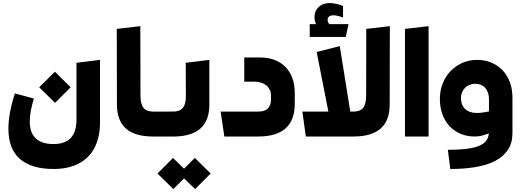

<svg xmlns="http://www.w3.org/2000/svg" viewBox="-20 -903 3461 1270"><path d="M344.2 -222.7 239.3 -325.7 343.3 -428.7 447.3 -325.7ZM335 214.8Q188.5 214.8 112.1 148.7Q35.6 82.5 35.6 -51.8Q35.6 -153.3 78.6 -285.2L204.6 -251Q190.9 -208 183.8 -171.1Q176.8 -134.3 176.8 -98.1Q178.2 49.8 335 49.8Q410.2 49.8 448.2 9.3Q485.8 -30.3 485.8 -113.3V-487.8L641.6 -506.8V-92.8Q641.6 -21 621.8 36.1Q602.1 93.3 563.2 133.1Q524.4 172.9 467 193.8Q409.7 214.8 335 214.8Z M1003.4 -11.2Q1003.4 -6.3 1000.5 -3.2Q997.6 0 993.2 0Q872.1 0 812.7 -53Q753.4 -106 753.4 -211.9L752.4 -711.9L908.2 -730L909.2 -268.1Q909.2 -214.4 929.2 -189.7Q949.2 -165 992.2 -165Q996.6 -165 999.5 -162.4Q1002.4 -159.7 1002.4 -154.8Z M1268.6 141.6 1373.5 244.6 1270.5 347.7 1197.3 276.9 1126.5 347.7 1021.5 244.6 1124.5 141.6 1197.3 212.9ZM989.3 0Q984.9 0 982.2 -3.2Q979.5 -6.3 979.5 -11.2L981.4 -154.8Q981.4 -165 991.2 -165Q992.2 -165 1003.2 -165Q1014.2 -165 1030.3 -165Q1046.4 -165 1064.7 -165Q1083 -165 1099.1 -165Q1115.2 -165 1126 -165.3Q1136.7 -165.5 1137.7 -165.5Q1174.3 -168.5 1191.9 -192.6Q1209.5 -216.8 1209.5 -267.1L1208.5 -487.8L1364.7 -506.8V-210Q1364.7 -108.4 1308.6 -55.7Q1252.4 -2.9 1137.7 0Z M1439.5 -165H1689.5Q1731.9 -165 1752.2 -186Q1772.5 -207 1772.5 -242.2V-273.9Q1772 -293.9 1763.9 -310.3Q1755.9 -326.7 1741.7 -338.4Q1727.5 -350.1 1707.5 -356.4Q1687.5 -362.8 1663.6 -362.8H1595.7V-522.9H1699.7Q1750.5 -522.9 1792.7 -507.8Q1835 -492.7 1865.5 -462.9Q1896 -433.1 1912.8 -389.2Q1929.7 -345.2 1929.7 -288.1V-210Q1928.2 -106.4 1868.2 -53.2Q1808.1 0 1687.5 0H1463.9Z M2558.6 -730 2557.6 -211.9Q2557.6 -106 2498 -53Q2438.5 0 2317.9 0H2002.9L1980 -165H2151.9L2074.7 -559.1L2227.5 -598.1L2296.9 -165H2318.8Q2361.8 -165 2381.8 -189.7Q2401.9 -214.4 2401.9 -268.1L2402.8 -711.9ZM2147 -773.9Q2147 -756.8 2157.7 -743.2H2285.2L2267.1 -658.7H2028.8V-743.2H2070.8Q2060.1 -766.1 2060.1 -792Q2060.1 -811.5 2067.4 -828.1Q2074.7 -844.7 2087.9 -856.9Q2101.1 -869.1 2119.1 -876Q2137.2 -882.8 2158.7 -882.8Q2183.6 -882.8 2208 -876.7Q2232.4 -870.6 2249 -862.8V-787.1Q2210 -801.8 2185.1 -801.8Q2168.5 -801.8 2157.7 -794.2Q2147 -786.6 2147 -773.9Z M2658.7 -711.9 2814.9 -730V0H2658.7Z M3135.3 -506.8Q3185.5 -506.8 3228.5 -489.5Q3271.5 -472.2 3302.7 -439.9Q3334 -407.7 3351.8 -361.3Q3369.6 -314.9 3369.6 -256.8V-22Q3369.6 43 3339.6 88.1Q3309.6 133.3 3255.4 161.4Q3201.2 189.5 3125.5 202.1Q3049.8 214.8 2958.5 214.8L2942.4 87.9Q3011.2 87.9 3061.5 82Q3111.8 76.2 3145 63.2Q3178.2 50.3 3194.8 29.5Q3211.4 8.8 3213.4 -21Q3189.9 -11.2 3167 -5.6Q3144 0 3121.6 0Q3070.3 0 3027.6 -17.6Q2984.9 -35.2 2954.1 -67.9Q2923.3 -100.6 2906.5 -146.5Q2889.6 -192.4 2889.6 -249Q2889.6 -304.7 2908.7 -351.8Q2927.7 -398.9 2960.9 -433.3Q2994.1 -467.8 3038.8 -487.3Q3083.5 -506.8 3135.3 -506.8ZM3029.3 -253.9Q3029.3 -229 3037.4 -210.4Q3045.4 -191.9 3059.6 -179.7Q3073.7 -167.5 3093.3 -161.6Q3110.8 -155.8 3131.8 -155.8H3135.3Q3153.8 -155.8 3173.6 -158.7Q3193.4 -161.6 3214.4 -166V-246.1Q3214.4 -270.5 3207.8 -289.6Q3201.2 -308.6 3189.2 -321.8Q3177.2 -335 3160.4 -342Q3143.6 -349.1 3123.5 -349.1Q3104.5 -349.1 3087.4 -342.5Q3070.3 -335.9 3057.4 -323.5Q3044.4 -311 3036.9 -293.5Q3029.3 -275.9 3029.3 -253.9Z"/></svg>

Font: DimaExpo
Style: Bold
Weight: 700
Width: 6
Designer: R.Balvardi
Foundry: Dima Software Group
Version: Version 1.00;June 11, 2019;FontCreator 11.5.0.2427 64-bit